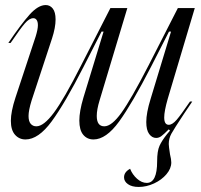

<svg xmlns="http://www.w3.org/2000/svg" viewBox="-20 -540 794 760"><path d="M161 -520Q178 -520 189 -506Q200 -492 200 -463Q200 -431 186 -388L105 -142Q93 -103 93 -81Q93 -60 101.5 -50Q110 -40 124 -40Q153 -40 193 -93.5Q233 -147 301 -281L417 -508H484L374 -142Q363 -106 363 -81Q363 -40 393 -40Q422 -40 460.5 -93.5Q499 -147 568 -281L684 -508H751L644 -149Q630 -100 630 -75Q630 -46 648 -46Q662 -46 679 -65.5Q696 -85 732 -138H741L708 -89Q669 -30 658.5 -11Q648 8 648 30Q648 39 653 71Q658 91 658 103Q658 127 639 149.5Q620 172 590 186Q560 200 529 200Q502 200 486.5 189Q471 178 471 162Q471 141 495 128Q504 151 522.5 167.5Q541 184 561 184Q602 184 602 99Q602 58 611.5 37Q621 16 642 -10L653 -23L648 -28Q628 -8 618.5 -1Q609 6 598 6Q582 6 570.5 -9.5Q559 -25 559 -57Q559 -93 576 -148L657 -415H649L578 -276Q503 -130 451.5 -59Q400 12 350 12Q325 12 309.5 -6.5Q294 -25 294 -63Q294 -99 310 -153L390 -415H382L311 -276Q237 -131 184.5 -59.5Q132 12 81 12Q56 12 39.5 -6.5Q23 -25 23 -62Q23 -98 41 -153L121 -395Q130 -424 130 -440Q130 -454 125 -461Q120 -468 112 -468Q96 -468 78 -447Q60 -426 22 -370H13Q63 -444 97 -482Q131 -520 161 -520Z"/></svg>

Font: Nyght Serif Light Italic
Style: Regular
Weight: 300
Italic angle: -16°
Designer: Maksym Kobuzan
Version: Version 0.410